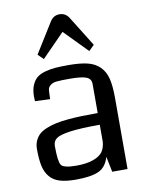

<svg xmlns="http://www.w3.org/2000/svg" viewBox="-89 -867 721 939"><g transform="rotate(-10 271.0 -397.5)"><path d="M49.3 0ZM468.8 0H392.6L377 -76.7Q362.3 -26.4 324 -9.5Q285.6 7.3 211.9 7.3Q163.1 7.3 131.8 -2.2Q100.6 -11.7 82 -34.2Q63.5 -56.6 56.4 -89.1Q49.3 -121.6 49.3 -172.9Q49.3 -195.8 57.4 -213.9Q65.4 -231.9 79.3 -244.6Q93.3 -257.3 116.5 -266.6Q139.6 -275.9 164.6 -281.2Q189.5 -286.6 224.9 -289.8Q260.3 -293 293.9 -293.9Q327.6 -294.9 372.6 -294.9V-439.9Q372.6 -464.8 349.1 -474.4Q325.7 -483.9 265.6 -483.9Q223.6 -483.9 202.6 -481.9Q181.6 -480 170.7 -470.5Q159.7 -460.9 158 -451.7Q156.2 -442.4 155.8 -417Q155.3 -407.7 155.3 -402.3L80.6 -405.3Q79.6 -413.1 79.6 -428.2Q79.6 -460.9 89.1 -483.6Q98.6 -506.3 113.8 -519.3Q128.9 -532.2 155.3 -539.6Q181.6 -546.9 207.5 -548.8Q233.4 -550.8 272 -550.8Q330.6 -550.8 367.2 -541.7Q403.8 -532.7 427.2 -509.3Q450.7 -485.8 459.7 -449.5Q468.8 -413.1 468.8 -354.5ZM372.6 -153.3V-236.8Q276.4 -236.8 224.6 -229.5Q172.9 -222.2 155.5 -209.2Q138.2 -196.3 138.2 -172.9Q138.2 -171.9 138.2 -169.9Q138.2 -95.7 150.4 -77.6Q162.6 -59.6 225.1 -59.6Q278.3 -59.6 311.5 -72.3Q344.7 -85 357.7 -104.7Q370.6 -124.5 372.6 -153.3ZM272 -715.8 159.2 -600.6 132.3 -627 226.1 -777.8Q243.2 -803.2 272 -803.2Q300.8 -803.2 317.9 -777.8L411.6 -627L384.8 -600.6Z"/></g></svg>

Font: Coda
Style: Regular
Weight: 400
Designer: vernon adams
Foundry: vernon adams
Version: Version 2.000; ttfautohint (v0.8) -r 50 -G 200 -x